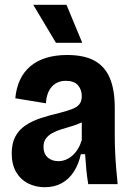

<svg xmlns="http://www.w3.org/2000/svg" viewBox="-20 -770 551 803"><path d="M167 13Q129 13 97.5 -3Q66 -19 47.5 -50.5Q29 -82 29 -129Q29 -170 44 -198.5Q59 -227 86.5 -245.5Q114 -264 150.5 -276Q187 -288 230 -298Q260 -306 280.5 -313.5Q301 -321 311.5 -333.5Q322 -346 322 -368Q322 -395 306 -413.5Q290 -432 255 -432Q231 -432 213 -421Q195 -410 184.5 -389.5Q174 -369 172 -338L44 -359Q48 -402 63.5 -435.5Q79 -469 106.5 -492.5Q134 -516 173 -528Q212 -540 261 -540Q332 -540 375.5 -516Q419 -492 439.5 -443Q460 -394 460 -319V-201Q460 -170 461.5 -135Q463 -100 466 -65.5Q469 -31 472 0H349Q344 -30 341 -60.5Q338 -91 336 -125H318Q309 -83 288.5 -51.5Q268 -20 237.5 -3.5Q207 13 167 13ZM224 -96Q240 -96 255 -102Q270 -108 283 -119.5Q296 -131 306 -147.5Q316 -164 322 -184V-280L349 -276Q335 -264 316 -255.5Q297 -247 276 -241Q255 -235 234.5 -228.5Q214 -222 198 -213Q182 -204 172 -190.5Q162 -177 162 -156Q162 -127 179.5 -111.5Q197 -96 224 -96ZM214 -591 119 -750H258L324 -591Z"/></svg>

Font: Bricolage Grotesque 24pt SemiCondensed
Style: Bold
Weight: 700
Width: 4
Designer: Mathieu Triay
Foundry: Atelier Triay
Version: Version 1.001;gftools[0.9.33.dev8+g029e19f]